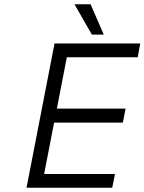

<svg xmlns="http://www.w3.org/2000/svg" viewBox="-20 -885 681 905"><path d="M105 0 237 -680H641L629 -615H295L248 -373H572L559 -307H235L188 -65H522L509 0ZM413 -722 331 -865H407L469 -722Z"/></svg>

Font: Teachers
Style: Italic
Weight: 400
Italic angle: -11°
Designer: Alfredo Marco Pradil, Chank Diesel
Version: Version 1.001